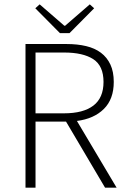

<svg xmlns="http://www.w3.org/2000/svg" viewBox="-20 -861 584 881"><path d="M97 0V-659H286Q335 -659 375 -649.5Q415 -640 443 -619Q471 -598 486.5 -565Q502 -532 502 -485Q502 -406 456.5 -361Q411 -316 333 -306L515 0H462L283 -303H143V0ZM143 -341H274Q362 -341 408.5 -376.5Q455 -412 455 -485Q455 -559 408 -589.5Q361 -620 274 -620H143ZM255 -709 142 -823 162 -841 275 -743H279L392 -841L412 -823L299 -709Z"/></svg>

Font: Giro Light
Style: Regular
Weight: 300
Designer: Paul D. Hunt
Foundry: Adobe Systems Incorporated
Version: Version 1.000;PS 1.0;hotconv 1.0.88;makeotf.lib2.5.647800